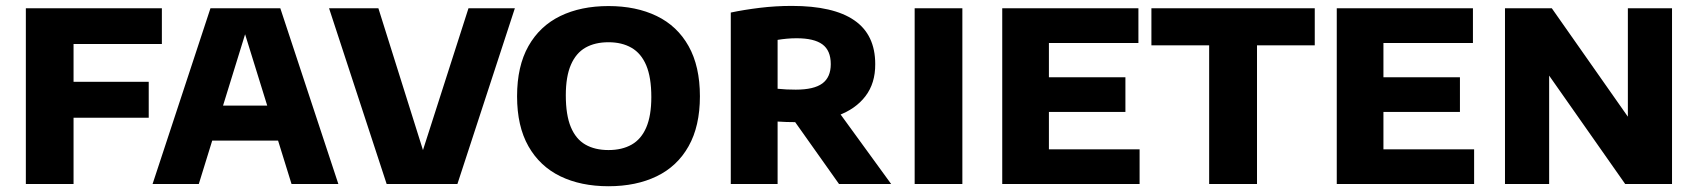

<svg xmlns="http://www.w3.org/2000/svg" viewBox="-20 -623 5748 650"><path d="M67.5 0V-595H528V-474H229V0ZM168.5 -224.5V-346H483.5V-224.5Z M496.5 0 692.5 -595H929L1125.5 0H967L802 -532H817.5L653 0ZM645.5 -147 679.5 -265.5H941.5L975.5 -147Z M1289 0 1094 -595H1261L1429.5 -59H1394L1566 -595H1723L1528.5 0Z M2040 7.5Q1946.5 7.5 1877 -26.2Q1807.5 -60 1769 -127.8Q1730.5 -195.5 1730.5 -297Q1730.5 -399 1769 -467Q1807.5 -535 1877 -568.8Q1946.5 -602.5 2040 -602.5Q2133.5 -602.5 2203.2 -568.8Q2273 -535 2311.2 -466.8Q2349.5 -398.5 2349.5 -297Q2349.5 -196 2311.2 -128Q2273 -60 2203.2 -26.2Q2133.5 7.5 2040 7.5ZM2040 -115Q2086 -115 2118.5 -133.5Q2151 -152 2168 -191.8Q2185 -231.5 2185 -294.5Q2185 -361 2167.8 -401.8Q2150.5 -442.5 2118 -461.2Q2085.5 -480 2040 -480Q1994.5 -480 1962.2 -461.8Q1930 -443.5 1912.8 -403.8Q1895.5 -364 1895.5 -300.5Q1895.5 -233.5 1912.5 -192.8Q1929.5 -152 1961.8 -133.5Q1994 -115 2040 -115Z M2454 0V-580.5Q2499 -590 2552.2 -596.5Q2605.5 -603 2660.5 -603Q2801.5 -603 2872.2 -554.2Q2943 -505.5 2943 -406Q2943.5 -341.5 2910 -297.5Q2876.5 -253.5 2815.8 -231.5Q2755 -209.5 2673 -209.5Q2657.5 -209.5 2642.5 -210Q2627.5 -210.5 2612.5 -211.5V0ZM2820.5 0 2627 -273H2798.5L2997 0ZM2674 -319.5Q2735.5 -319.5 2764 -340.5Q2792.5 -361.5 2792.5 -406Q2792.5 -452 2764.2 -472.8Q2736 -493.5 2677 -493.5Q2660 -493.5 2643.8 -492Q2627.5 -490.5 2612.5 -488V-322.5Q2630 -321 2643 -320.2Q2656 -319.5 2674 -319.5Z M3076.5 0V-595H3238V0Z M3373 0V-595H3834V-477.5H3531V-117.5H3838V0ZM3468 -244V-361.5H3790V-244Z M4073.5 0V-469.5H3878V-595H4431V-469.5H4235.5V0Z M4505.5 0V-595H4966.5V-477.5H4663.5V-117.5H4970.5V0ZM4600.5 -244V-361.5H4922.5V-244Z M5075 0V-595H5233.5L5514.5 -194.5H5491V-595H5640.5V0H5482L5201 -400.5H5224.5V0Z"/></svg>

Font: Encode Sans SC Condensed Thin
Style: Bold
Weight: 700
Version: Version 3.002